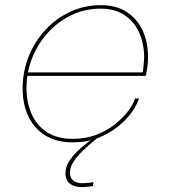

<svg xmlns="http://www.w3.org/2000/svg" viewBox="-20 -558 677 764"><path d="M351.5 166.5 350 182Q341 184 328 185.2Q315 186.5 303.5 186.5Q276.5 186.5 258.5 173.2Q240.5 160 240.5 131Q240.5 103.5 258.8 77.8Q277 52 304 29.2Q331 6.5 356.5 -11.5H370.5Q353.5 2.5 334 19.2Q314.5 36 297.2 54.2Q280 72.5 269.2 91.2Q258.5 110 258.5 128Q258.5 149.5 271.2 160.2Q284 171 307 171Q317.5 171 330.2 169.8Q343 168.5 351.5 166.5ZM82 -256 85.5 -270H554.5L547 -267Q549.5 -277.5 551.5 -298.5Q553.5 -319.5 553.5 -330.5Q553.5 -382.5 534.5 -426.5Q515.5 -470.5 477 -497Q438.5 -523.5 380 -523.5Q318.5 -523.5 265.2 -498.2Q212 -473 171.5 -428.8Q131 -384.5 108.2 -327.8Q85.5 -271 85.5 -208Q85.5 -151.5 105.2 -105.5Q125 -59.5 166 -32.5Q207 -5.5 269.5 -5.5Q322 -5.5 364.8 -22.2Q407.5 -39 439.2 -64.8Q471 -90.5 491 -117.8Q511 -145 517.5 -166H533Q525.5 -141.5 504.5 -111.8Q483.5 -82 449.5 -54.5Q415.5 -27 370 -9.2Q324.5 8.5 268.5 8.5Q204.5 8.5 160 -19.2Q115.5 -47 92.8 -95.2Q70 -143.5 70 -205Q70 -272.5 94 -332.8Q118 -393 160.5 -439Q203 -485 259.5 -511.2Q316 -537.5 381 -537.5Q443 -537.5 484.8 -510Q526.5 -482.5 547.8 -436Q569 -389.5 569 -332Q569 -313 566.8 -294.2Q564.5 -275.5 560 -256Z"/></svg>

Font: Epilogue Thin
Style: Italic
Weight: 250
Italic angle: -12°
Designer: Tyler Finck
Foundry: Etcetera Type Co
Version: Version 2.112